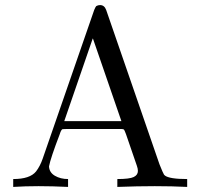

<svg xmlns="http://www.w3.org/2000/svg" viewBox="-20 -737 789 756"><path d="M442 -32Q490 -32 506.5 -40Q523 -48 523 -64Q523 -73 519 -84L476 -209Q470 -225 468 -227Q464 -229 459 -229H241Q229 -229 226.5 -228.5Q224 -228 221 -223Q218 -218 215 -208Q179 -114 173 -82Q174 -58 196 -45Q218 -32 248 -32V-1Q186 -4 132 -4Q78 -4 32 -1V-32Q98 -32 122 -62Q138 -83 148 -112L351 -698Q356 -710 359 -713Q366 -717 374 -717Q391 -717 398 -698L608 -90Q622 -55 626 -49Q628 -48 629 -46Q647 -32 717 -32V-1Q658 -4 589.5 -4Q521 -4 442 -1ZM233 -260H458L346 -585H345Z"/></svg>

Font: cwTeXMing
Style: Medium
Weight: 500
Version: Version 1.17